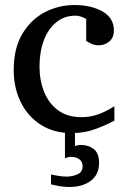

<svg xmlns="http://www.w3.org/2000/svg" viewBox="-20 -514 506 759"><path d="M432.1 -37.1Q398.4 -19 356.2 -3.4Q314 12.2 263.2 12.2Q193.4 12.2 141.8 -20.5Q90.3 -53.2 62.3 -109.6Q34.2 -166 34.2 -237.8Q34.2 -321.8 67.6 -378.9Q101.1 -436 156 -465.1Q210.9 -494.1 274.9 -494.1Q340.8 -494.1 385.5 -468.5Q430.2 -442.9 430.2 -394Q430.2 -364.7 411.9 -349.9Q393.6 -335 371.1 -335Q354.5 -335 342.3 -340.6Q330.1 -346.2 320.8 -352.1V-439Q297.9 -452.1 278.8 -452.1Q234.4 -452.1 202.4 -426Q170.4 -399.9 153.3 -354.5Q136.2 -309.1 136.2 -251Q136.2 -195.8 154.8 -150.1Q173.3 -104.5 210.2 -77.6Q247.1 -50.8 301.8 -50.8Q336.4 -50.8 368.2 -62Q399.9 -73.2 432.1 -94.2ZM371.6 129.9Q371.6 176.3 338.9 200.7Q306.2 225.1 255.4 225.1Q229.5 225.1 205.6 220Q181.6 214.8 181.6 214.8V175.8Q181.6 175.8 202.9 179.9Q224.1 184.1 242.7 184.1Q266.6 184.1 286.6 175Q306.6 166 306.6 143.1Q306.6 124.5 293.2 115.2Q279.8 106 259.8 106Q252.9 106 244.9 108.9Q236.8 111.8 236.8 111.8V-25.4H276.4V63Q281.7 62 286.6 60.5Q291.5 59.1 299.8 59.1Q330.1 59.1 350.8 75.4Q371.6 91.8 371.6 129.9Z"/></svg>

Font: Charis
Style: Regular
Weight: 400
Designer: Walt Agee, Miriam Martin, Annie Olsen, Victor Gaultney, Lorna Priest, Alan Ward, Bob Hallissy, Martin Hosken, Sharon Cor
Foundry: SIL Global
Version: Version 7.000